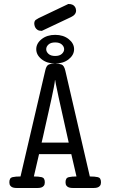

<svg xmlns="http://www.w3.org/2000/svg" viewBox="-20 -944 565 964"><path d="M487 -29Q487 -18 482.5 -12Q478 -6 471.5 -3.5Q465 -1 458 -0.5Q451 0 446 0H350Q345 0 338 -0.5Q331 -1 324.5 -3.5Q318 -6 313.5 -12Q309 -18 309 -29Q309 -51 325 -54.5Q341 -58 364 -58L338 -170H176L150 -58Q173 -58 189 -54.5Q205 -51 205 -29Q205 -18 200.5 -12Q196 -6 189.5 -3.5Q183 -1 176 -0.5Q169 0 164 0H68Q63 0 56 -0.5Q49 -1 42.5 -3.5Q36 -6 31.5 -12Q27 -18 27 -29Q27 -51 42.5 -54.5Q58 -58 83 -58L207 -589Q212 -613 223 -619Q234 -625 257 -625Q274 -625 288 -620.5Q302 -616 308 -589L431 -58Q456 -58 471.5 -54.5Q487 -51 487 -29ZM274 -457Q271 -475 267 -491Q264 -505 261 -519Q258 -533 257 -542H256Q255 -530 250 -504Q245 -478 238 -446Q231 -414 223 -378.5Q215 -343 208 -312Q201 -281 196 -258Q191 -235 189 -228H325ZM302 -697Q302 -710 290.5 -720.5Q279 -731 257 -731Q235 -731 223.5 -720.5Q212 -710 212 -697Q212 -684 223.5 -673.5Q235 -663 257 -663Q279 -663 290.5 -673.5Q302 -684 302 -697ZM352 -697Q352 -668 325 -646.5Q298 -625 257 -625Q216 -625 189 -646.5Q162 -668 162 -697Q162 -726 189 -747.5Q216 -769 257 -769Q298 -769 325 -747.5Q352 -726 352 -697ZM362 -891Q362 -870 336 -858L190 -789Q176 -789 168.5 -794Q161 -799 157.5 -805.5Q154 -812 153 -818Q152 -824 152 -825Q152 -839 160 -844.5Q168 -850 174 -853L323 -924Q336 -924 343.5 -920.5Q351 -917 355 -911.5Q359 -906 360.5 -900.5Q362 -895 362 -891Z"/></svg>

Font: CMU Typewriter Custom
Style: Regular
Weight: 500
Monospace: yes
Version: Version 0.7.0